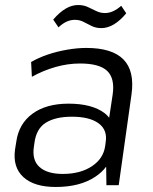

<svg xmlns="http://www.w3.org/2000/svg" viewBox="-20 -738 609 765"><path d="M202 7Q116 7 73 -32.5Q30 -72 40 -143L45 -174Q55 -245 109.5 -285Q164 -325 253 -325Q347 -325 397 -287Q407 -279 415 -269L429 -362Q438 -426 407 -455.5Q376 -485 299 -485Q250 -485 201 -471Q152 -457 107 -432L104 -491Q133 -508 170 -520.5Q207 -533 247.5 -540Q288 -547 324 -547Q427 -547 472 -501Q517 -455 504 -362L453 0H404L403 -74Q386 -51 360 -34Q299 7 202 7ZM230 -45Q300 -45 346 -75.5Q392 -106 399 -156L401 -171Q409 -220 373 -246.5Q337 -273 266 -273Q201 -273 162.5 -249Q124 -225 117 -167L115 -153Q107 -100 137.5 -72.5Q168 -45 230 -45ZM192 -660Q217 -689 241.5 -703.5Q266 -718 291 -718Q313 -718 330 -710Q347 -702 363.5 -694Q380 -686 398 -686Q414 -686 430 -693Q446 -700 463 -715L483 -685Q459 -656 434 -641Q409 -626 384 -626Q362 -626 345 -634.5Q328 -643 312.5 -651Q297 -659 278 -659Q262 -659 246 -652Q230 -645 213 -629Z"/></svg>

Font: Pathway Extreme 8pt Thin 12pt Light
Style: Italic
Weight: 300
Italic angle: -8°
Version: Version 1.001;gftools[0.9.26]